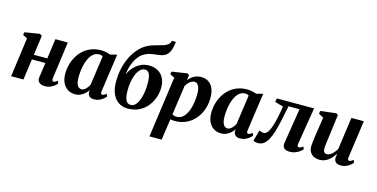

<svg xmlns="http://www.w3.org/2000/svg" viewBox="-99 -1396 4285 2184"><g transform="rotate(15 2043.0 -304.0)"><path d="M502 -99.5Q499.5 -80.5 505 -72.8Q510.5 -65 519 -65Q528 -65 537.8 -69.8Q547.5 -74.5 564.5 -88L577.5 -58.5Q570 -48.5 551.5 -32Q533 -15.5 503.8 -2.5Q474.5 10.5 436 10.5Q410 10.5 389.2 2Q368.5 -6.5 357.8 -24Q347 -41.5 350.5 -67.5L375.5 -245.5H217L183 0H38L101 -462.5L48.5 -489L54.5 -522L229.5 -550L256.5 -534.5L224.5 -302H383L415.5 -537H561.5Z M1076 -100.5Q1073.5 -80.5 1078.8 -72.8Q1084 -65 1094.5 -65Q1103 -65 1113.5 -70.2Q1124 -75.5 1139 -88.5L1152.5 -59Q1144 -47.5 1124.8 -31Q1105.5 -14.5 1077.2 -2Q1049 10.5 1013 10.5Q978.5 10.5 959.5 -7.8Q940.5 -26 940.5 -56L944 -80Q930 -58.5 908.2 -37.8Q886.5 -17 857.5 -3.2Q828.5 10.5 792.5 10.5Q739.5 10.5 702 -14.8Q664.5 -40 644.8 -84.2Q625 -128.5 625 -186.5Q625 -242 639 -295Q653 -348 680 -394.2Q707 -440.5 746.8 -475.5Q786.5 -510.5 838.5 -530.2Q890.5 -550 954 -550Q982.5 -550 1011.8 -543.5Q1041 -537 1062.5 -529L1140 -549ZM985.5 -487Q978 -492 967.8 -495.5Q957.5 -499 944.5 -499Q908 -499 881 -479.5Q854 -460 834.8 -427.2Q815.5 -394.5 803.8 -353.2Q792 -312 786.8 -268.5Q781.5 -225 781.5 -184Q781.5 -142.5 790 -115.8Q798.5 -89 813.5 -76Q828.5 -63 848 -63Q861 -63 873.5 -69.2Q886 -75.5 897.5 -86.2Q909 -97 919 -111Q929 -125 936.5 -140.5Z M1747 -862 1742 -824Q1735.5 -784 1722.8 -753Q1710 -722 1687 -701.8Q1664 -681.5 1626 -673Q1616 -671 1604 -669.2Q1592 -667.5 1579 -665.5Q1560.5 -663 1536.2 -660Q1512 -657 1485.2 -649.8Q1458.5 -642.5 1432 -627.5Q1398.5 -609.5 1369 -572.2Q1339.5 -535 1318.8 -480.2Q1298 -425.5 1289.5 -355Q1309.5 -401 1343 -439.2Q1376.5 -477.5 1422.2 -500.8Q1468 -524 1525 -524Q1583 -524 1627 -499.8Q1671 -475.5 1696 -429.2Q1721 -383 1721 -316.5Q1721 -261 1702 -203Q1683 -145 1645 -96.2Q1607 -47.5 1548.8 -17.5Q1490.5 12.5 1412 12.5Q1368 12.5 1330.8 -3.8Q1293.5 -20 1265.5 -52.8Q1237.5 -85.5 1222 -134.5Q1206.5 -183.5 1206.5 -249Q1206.5 -338 1224.5 -413Q1242.5 -488 1273 -548Q1303.5 -608 1342.5 -651.5Q1381.5 -695 1423 -720Q1457 -740.5 1491 -752Q1525 -763.5 1557.2 -771.5Q1589.5 -779.5 1617 -788Q1644.5 -796.5 1665.5 -810.5Q1686.5 -824.5 1697 -849L1702.5 -862ZM1491 -467Q1460.5 -467 1436 -444Q1411.5 -421 1394 -381.2Q1376.5 -341.5 1367.5 -290.5Q1358.5 -239.5 1359 -183.5Q1359.5 -134 1367.5 -101.5Q1375.5 -69 1392 -52.8Q1408.5 -36.5 1434.5 -36.5Q1467.5 -36.5 1491.5 -62.8Q1515.5 -89 1531 -131.8Q1546.5 -174.5 1553.8 -225.2Q1561 -276 1560 -325.5Q1559.5 -402.5 1542 -434.8Q1524.5 -467 1491 -467Z M1735 254 1834.5 -464 1781 -489.5 1787 -522.5 1966.5 -550.5 1989 -536.5 1981 -474.5Q1996.5 -495 2018.8 -512.5Q2041 -530 2068.8 -540.5Q2096.5 -551 2129 -551Q2180.5 -551 2217 -527.5Q2253.5 -504 2272.8 -458.5Q2292 -413 2292 -347Q2292 -291 2277.8 -238.2Q2263.5 -185.5 2236 -140.2Q2208.5 -95 2169 -61Q2129.5 -27 2078.2 -8.2Q2027 10.5 1966 10.5Q1953.5 10.5 1940.2 8.8Q1927 7 1914.5 5L1878.5 254ZM1923 -56Q1933 -49 1946 -45.2Q1959 -41.5 1976.5 -41.5Q2011 -41.5 2037 -60Q2063 -78.5 2082 -110Q2101 -141.5 2113 -181.8Q2125 -222 2130.5 -266.5Q2136 -311 2136 -354Q2136 -390.5 2129 -418.5Q2122 -446.5 2107.5 -462.5Q2093 -478.5 2070 -478.5Q2049 -478.5 2030 -466.5Q2011 -454.5 1996.2 -437Q1981.5 -419.5 1972 -401Z M2795.5 -100.5Q2793 -80.5 2798.2 -72.8Q2803.5 -65 2814 -65Q2822.5 -65 2833 -70.2Q2843.5 -75.5 2858.5 -88.5L2872 -59Q2863.5 -47.5 2844.2 -31Q2825 -14.5 2796.8 -2Q2768.5 10.5 2732.5 10.5Q2698 10.5 2679 -7.8Q2660 -26 2660 -56L2663.5 -80Q2649.5 -58.5 2627.8 -37.8Q2606 -17 2577 -3.2Q2548 10.5 2512 10.5Q2459 10.5 2421.5 -14.8Q2384 -40 2364.2 -84.2Q2344.5 -128.5 2344.5 -186.5Q2344.5 -242 2358.5 -295Q2372.5 -348 2399.5 -394.2Q2426.5 -440.5 2466.2 -475.5Q2506 -510.5 2558 -530.2Q2610 -550 2673.5 -550Q2702 -550 2731.2 -543.5Q2760.5 -537 2782 -529L2859.5 -549ZM2705 -487Q2697.5 -492 2687.2 -495.5Q2677 -499 2664 -499Q2627.5 -499 2600.5 -479.5Q2573.5 -460 2554.2 -427.2Q2535 -394.5 2523.2 -353.2Q2511.5 -312 2506.2 -268.5Q2501 -225 2501 -184Q2501 -142.5 2509.5 -115.8Q2518 -89 2533 -76Q2548 -63 2567.5 -63Q2580.5 -63 2593 -69.2Q2605.5 -75.5 2617 -86.2Q2628.5 -97 2638.5 -111Q2648.5 -125 2656 -140.5Z M3390 -99.5Q3386.5 -78 3394 -71.5Q3401.5 -65 3408.5 -65Q3417 -65 3428.5 -70.2Q3440 -75.5 3455.5 -88L3469 -58.5Q3458.5 -45 3436.8 -29Q3415 -13 3385.2 -1.2Q3355.5 10.5 3320.5 10.5Q3276 10.5 3253.5 -10.5Q3231 -31.5 3237.5 -71L3304 -486H3174.5Q3156 -393.5 3139.2 -315Q3122.5 -236.5 3104 -175.2Q3085.5 -114 3062.5 -72.5Q3039.5 -32 3012 -12Q2984.5 8 2948 8Q2930 8 2913 4.2Q2896 0.5 2890 -3L2925.5 -134Q2930.5 -132.5 2939.5 -129Q2948.5 -125.5 2959.2 -122.8Q2970 -120 2980 -120Q2996.5 -120 3010.8 -132.8Q3025 -145.5 3036.8 -167.2Q3048.5 -189 3058.2 -216.2Q3068 -243.5 3076 -273Q3086 -310 3093.2 -347.5Q3100.5 -385 3105.8 -416.5Q3111 -448 3114 -466.5L3015 -495L3023 -538H3461.5Z M3669 11Q3636.5 11 3607.8 -1.8Q3579 -14.5 3560.8 -40.8Q3542.5 -67 3541.5 -108.5Q3541.5 -125 3543.5 -146Q3545.5 -167 3548.2 -190.2Q3551 -213.5 3554.5 -237Q3558 -260.5 3561 -281.5L3589 -463L3531 -494.5L3537 -528L3719.5 -550L3742.5 -536.5L3710.5 -287Q3707.5 -266 3704.5 -243.2Q3701.5 -220.5 3698.8 -199.2Q3696 -178 3694 -161Q3692 -144 3692 -133.5Q3692 -112 3696.5 -98.5Q3701 -85 3710.8 -78.8Q3720.5 -72.5 3736 -72.5Q3757.5 -72.5 3778 -86Q3798.5 -99.5 3816 -120.2Q3833.5 -141 3846.5 -163.5L3899.5 -543.5H4046L3983.5 -99.5Q3981 -81.5 3986.8 -73.2Q3992.5 -65 4002 -65Q4011 -65 4021.2 -70.2Q4031.5 -75.5 4047.5 -89L4060.5 -59.5Q4052 -47.5 4032.8 -31Q4013.5 -14.5 3985.5 -2Q3957.5 10.5 3923 10.5Q3884 10.5 3864.8 -5Q3845.5 -20.5 3843 -46.5Q3842.5 -50.5 3842.8 -57.2Q3843 -64 3844 -72.5Q3845 -81 3846.2 -90.2Q3847.5 -99.5 3848.5 -107L3847 -108Q3834 -86 3817 -65Q3800 -44 3778.2 -26.8Q3756.5 -9.5 3729.2 0.8Q3702 11 3669 11Z"/></g></svg>

Font: Merriweather 60pt ExtraBold
Style: Italic
Weight: 800
Italic angle: -7.8°
Version: Version 2.101